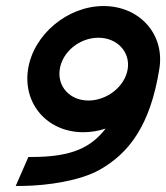

<svg xmlns="http://www.w3.org/2000/svg" viewBox="-20 -605 550 636"><path d="M73 -376C55 -261 137 -167 256 -167C281 -167 305 -171 330 -179C282 -118 221 -85 85 -85H74L32 11H52C141 10 246 -7 309 -42C407 -97 478 -189 508 -378C526 -492 442 -585 323 -585C204 -585 91 -491 73 -376ZM178 -376C187 -434 244 -480 306 -480C368 -480 412 -433 403 -376C394 -319 335 -272 273 -272C211 -272 169 -319 178 -376Z"/></svg>

Font: Charger Sport
Style: BlkObl
Weight: 900
Designer: Jasper
Foundry: Cannot Into Space Fonts
Version: Version 1.1